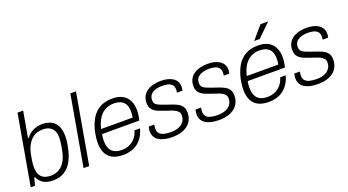

<svg xmlns="http://www.w3.org/2000/svg" viewBox="-53 -1285 3370 1858"><g transform="rotate(-20 1632.0 -355.5)"><path d="M255 12Q197 12 158 -10Q119 -32 98 -79H91L70 0H26L153 -723H211L164 -455H171Q194 -487 222 -505Q250 -523 280 -530.5Q310 -538 336 -538Q391 -538 430 -518Q469 -498 489.5 -457Q510 -416 510 -350Q510 -331 508 -308.5Q506 -286 501 -261Q484 -165 450.5 -104.5Q417 -44 368 -16Q319 12 255 12ZM250 -39Q292 -39 330 -58.5Q368 -78 396 -124Q424 -170 437 -249Q442 -278 445 -297Q448 -316 449 -329.5Q450 -343 450 -354Q450 -401 435.5 -430Q421 -459 392.5 -473Q364 -487 323 -487Q298 -487 269.5 -479Q241 -471 214 -448.5Q187 -426 165 -384Q143 -342 132 -273Q128 -250 125.5 -232Q123 -214 122 -200.5Q121 -187 121 -176Q121 -131 134.5 -100.5Q148 -70 177 -54.5Q206 -39 250 -39Z M570 0 697 -723H755L628 0Z M976 12Q911 12 868 -10Q825 -32 803.5 -75Q782 -118 782 -181Q782 -207 785 -234Q788 -261 793 -286Q809 -361 841 -417.5Q873 -474 927 -506Q981 -538 1060 -538Q1124 -538 1165.5 -514.5Q1207 -491 1227.5 -449Q1248 -407 1248 -350Q1248 -327 1244.5 -301Q1241 -275 1234 -248H850Q847 -230 845.5 -214Q844 -198 844 -184Q844 -133 859.5 -100.5Q875 -68 906 -53Q937 -38 982 -38Q1009 -38 1035.5 -45.5Q1062 -53 1086 -69Q1110 -85 1128.5 -111Q1147 -137 1159 -175H1215Q1203 -128 1180 -92.5Q1157 -57 1126.5 -34Q1096 -11 1057.5 0.5Q1019 12 976 12ZM859 -297H1184Q1187 -313 1188 -328.5Q1189 -344 1189 -357Q1189 -400 1175 -429Q1161 -458 1131.5 -473Q1102 -488 1055 -488Q1006 -488 966 -465.5Q926 -443 899.5 -400.5Q873 -358 859 -297Z M1479 12Q1436 12 1401 3.5Q1366 -5 1342 -20.5Q1318 -36 1305.5 -60Q1293 -84 1293 -114Q1293 -125 1294.5 -137Q1296 -149 1300 -162H1357Q1354 -150 1353 -140Q1352 -130 1352 -121Q1352 -91 1367.5 -72.5Q1383 -54 1413.5 -46Q1444 -38 1487 -38Q1520 -38 1547.5 -45.5Q1575 -53 1595 -67.5Q1615 -82 1626.5 -104Q1638 -126 1638 -157Q1638 -179 1625 -194Q1612 -209 1590.5 -219.5Q1569 -230 1542.5 -238Q1516 -246 1489 -256Q1464 -265 1440.5 -274Q1417 -283 1398 -297Q1379 -311 1368.5 -331Q1358 -351 1358 -383Q1358 -423 1374 -452.5Q1390 -482 1418 -501Q1446 -520 1482.5 -529Q1519 -538 1560 -538Q1595 -538 1626 -531Q1657 -524 1680.5 -509Q1704 -494 1717.5 -471Q1731 -448 1731 -416Q1731 -406 1729.5 -396Q1728 -386 1726 -377H1669Q1671 -386 1671.5 -393.5Q1672 -401 1672 -407Q1672 -440 1656 -457.5Q1640 -475 1614 -481.5Q1588 -488 1557 -488Q1531 -488 1506 -483Q1481 -478 1461 -467Q1441 -456 1429.5 -437Q1418 -418 1418 -390Q1418 -363 1433 -348.5Q1448 -334 1472.5 -325Q1497 -316 1526 -305Q1556 -295 1586.5 -284.5Q1617 -274 1643 -260Q1669 -246 1684.5 -223Q1700 -200 1700 -163Q1700 -123 1685.5 -90.5Q1671 -58 1642.5 -35Q1614 -12 1573.5 0Q1533 12 1479 12Z M1961 12Q1918 12 1883 3.5Q1848 -5 1824 -20.5Q1800 -36 1787.5 -60Q1775 -84 1775 -114Q1775 -125 1776.5 -137Q1778 -149 1782 -162H1839Q1836 -150 1835 -140Q1834 -130 1834 -121Q1834 -91 1849.5 -72.5Q1865 -54 1895.5 -46Q1926 -38 1969 -38Q2002 -38 2029.5 -45.5Q2057 -53 2077 -67.5Q2097 -82 2108.5 -104Q2120 -126 2120 -157Q2120 -179 2107 -194Q2094 -209 2072.5 -219.5Q2051 -230 2024.5 -238Q1998 -246 1971 -256Q1946 -265 1922.5 -274Q1899 -283 1880 -297Q1861 -311 1850.5 -331Q1840 -351 1840 -383Q1840 -423 1856 -452.5Q1872 -482 1900 -501Q1928 -520 1964.5 -529Q2001 -538 2042 -538Q2077 -538 2108 -531Q2139 -524 2162.5 -509Q2186 -494 2199.5 -471Q2213 -448 2213 -416Q2213 -406 2211.5 -396Q2210 -386 2208 -377H2151Q2153 -386 2153.5 -393.5Q2154 -401 2154 -407Q2154 -440 2138 -457.5Q2122 -475 2096 -481.5Q2070 -488 2039 -488Q2013 -488 1988 -483Q1963 -478 1943 -467Q1923 -456 1911.5 -437Q1900 -418 1900 -390Q1900 -363 1915 -348.5Q1930 -334 1954.5 -325Q1979 -316 2008 -305Q2038 -295 2068.5 -284.5Q2099 -274 2125 -260Q2151 -246 2166.5 -223Q2182 -200 2182 -163Q2182 -123 2167.5 -90.5Q2153 -58 2124.5 -35Q2096 -12 2055.5 0Q2015 12 1961 12Z M2476 12Q2411 12 2368 -10Q2325 -32 2303.5 -75Q2282 -118 2282 -181Q2282 -207 2285 -234Q2288 -261 2293 -286Q2309 -361 2341 -417.5Q2373 -474 2427 -506Q2481 -538 2560 -538Q2624 -538 2665.5 -514.5Q2707 -491 2727.5 -449Q2748 -407 2748 -350Q2748 -327 2744.5 -301Q2741 -275 2734 -248H2350Q2347 -230 2345.5 -214Q2344 -198 2344 -184Q2344 -133 2359.5 -100.5Q2375 -68 2406 -53Q2437 -38 2482 -38Q2509 -38 2535.5 -45.5Q2562 -53 2586 -69Q2610 -85 2628.5 -111Q2647 -137 2659 -175H2715Q2703 -128 2680 -92.5Q2657 -57 2626.5 -34Q2596 -11 2557.5 0.5Q2519 12 2476 12ZM2359 -297H2684Q2687 -313 2688 -328.5Q2689 -344 2689 -357Q2689 -400 2675 -429Q2661 -458 2631.5 -473Q2602 -488 2555 -488Q2506 -488 2466 -465.5Q2426 -443 2399.5 -400.5Q2373 -358 2359 -297ZM2542 -591 2655 -723H2732V-720L2599 -591Z M2979 12Q2936 12 2901 3.5Q2866 -5 2842 -20.5Q2818 -36 2805.5 -60Q2793 -84 2793 -114Q2793 -125 2794.5 -137Q2796 -149 2800 -162H2857Q2854 -150 2853 -140Q2852 -130 2852 -121Q2852 -91 2867.5 -72.5Q2883 -54 2913.5 -46Q2944 -38 2987 -38Q3020 -38 3047.5 -45.5Q3075 -53 3095 -67.5Q3115 -82 3126.5 -104Q3138 -126 3138 -157Q3138 -179 3125 -194Q3112 -209 3090.5 -219.5Q3069 -230 3042.5 -238Q3016 -246 2989 -256Q2964 -265 2940.5 -274Q2917 -283 2898 -297Q2879 -311 2868.5 -331Q2858 -351 2858 -383Q2858 -423 2874 -452.5Q2890 -482 2918 -501Q2946 -520 2982.5 -529Q3019 -538 3060 -538Q3095 -538 3126 -531Q3157 -524 3180.5 -509Q3204 -494 3217.5 -471Q3231 -448 3231 -416Q3231 -406 3229.5 -396Q3228 -386 3226 -377H3169Q3171 -386 3171.5 -393.5Q3172 -401 3172 -407Q3172 -440 3156 -457.5Q3140 -475 3114 -481.5Q3088 -488 3057 -488Q3031 -488 3006 -483Q2981 -478 2961 -467Q2941 -456 2929.5 -437Q2918 -418 2918 -390Q2918 -363 2933 -348.5Q2948 -334 2972.5 -325Q2997 -316 3026 -305Q3056 -295 3086.5 -284.5Q3117 -274 3143 -260Q3169 -246 3184.5 -223Q3200 -200 3200 -163Q3200 -123 3185.5 -90.5Q3171 -58 3142.5 -35Q3114 -12 3073.5 0Q3033 12 2979 12Z"/></g></svg>

Font: Archivo SemiBold ExtraLight
Style: Italic
Weight: 250
Italic angle: -10°
Version: Version 2.001